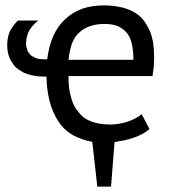

<svg xmlns="http://www.w3.org/2000/svg" viewBox="-20 -520 643 716"><path d="M508.8 -94.7Q500 -86.9 487.3 -80.1Q475.6 -73.2 459 -67.4Q442.4 -61.5 424.8 -58.6Q408.2 -55.7 391.6 -55.7Q370.1 -55.7 352.5 -58.6Q334 -61.5 319.3 -67.4Q304.7 -73.2 292 -82Q280.3 -91.8 271.5 -103.5Q261.7 -115.2 254.9 -128.9Q248 -143.6 244.1 -160.2Q239.3 -175.8 237.3 -195.3Q235.4 -213.9 235.4 -236.3Q339.8 -236.3 548.8 -236.3Q551.8 -255.9 553.7 -273.4Q554.7 -291 554.7 -307.6Q554.7 -337.9 550.8 -363.3Q545.9 -387.7 538.1 -406.2Q529.3 -424.8 518.6 -440.4Q507.8 -455.1 495.1 -464.8Q482.4 -474.6 466.8 -481.4Q451.2 -488.3 435.5 -492.2Q418.9 -496.1 401.4 -498Q384.8 -500 368.2 -500Q323.2 -500 286.1 -487.3Q250 -473.6 222.7 -448.2Q195.3 -422.9 178.7 -385.7Q162.1 -347.7 156.2 -299.8Q155.3 -298.8 152.3 -298.8Q149.4 -298.8 145.5 -298.8Q135.7 -298.8 127.9 -299.8Q120.1 -300.8 113.3 -303.7Q106.4 -306.6 101.6 -309.6Q95.7 -312.5 91.8 -317.4Q87.9 -322.3 85 -326.2Q82 -331.1 81.1 -335.9Q80.1 -340.8 78.1 -346.7Q77.1 -351.6 77.1 -357.4Q77.1 -373 81.1 -385.7Q84 -398.4 90.8 -409.2Q97.7 -419.9 105.5 -427.7Q113.3 -436.5 123 -443.4Q97.7 -443.4 46.9 -443.4Q36.1 -433.6 29.3 -422.9Q21.5 -413.1 16.6 -403.3Q12.7 -392.6 9.8 -380.9Q6.8 -368.2 6.8 -352.5Q6.8 -339.8 8.8 -328.1Q10.7 -316.4 14.6 -306.6Q18.6 -295.9 25.4 -286.1Q31.2 -276.4 39.1 -268.6Q47.9 -261.7 58.6 -254.9Q68.4 -248 81.1 -244.1Q93.8 -239.3 109.4 -237.3Q124 -234.4 141.6 -234.4Q145.5 -234.4 153.3 -234.4Q154.3 -183.6 165 -142.6Q175.8 -101.6 196.3 -69.3Q216.8 -37.1 249 -17.6Q281.2 1 324.2 8.8Q330.1 64.5 342.8 175.8Q355.5 175.8 393.6 175.8Q393.6 174.8 394.5 173.8Q394.5 173.8 394.5 172.9Q394.5 172.9 394.5 171.9Q394.5 171.9 394.5 170.9Q394.5 170.9 394.5 169.9Q394.5 169.9 394.5 168.9Q394.5 168.9 394.5 168Q394.5 168 394.5 167Q394.5 167 394.5 166Q394.5 166 394.5 165Q394.5 165 394.5 164.1Q394.5 164.1 395.5 163.1Q395.5 163.1 395.5 162.1Q395.5 162.1 395.5 161.1Q395.5 161.1 395.5 160.2Q395.5 160.2 395.5 159.2Q395.5 159.2 395.5 158.2Q395.5 158.2 395.5 157.2Q395.5 157.2 395.5 156.2Q395.5 156.2 395.5 154.3Q395.5 154.3 395.5 153.3Q395.5 153.3 395.5 152.3Q395.5 152.3 395.5 151.4Q395.5 151.4 396.5 150.4Q396.5 150.4 396.5 149.4Q396.5 149.4 396.5 148.4Q396.5 148.4 396.5 147.5Q396.5 147.5 396.5 146.5Q396.5 146.5 396.5 145.5Q396.5 145.5 396.5 144.5Q396.5 144.5 396.5 143.6Q396.5 143.6 396.5 141.6Q396.5 141.6 396.5 140.6Q396.5 140.6 396.5 139.6Q396.5 139.6 397.5 138.7Q397.5 138.7 397.5 137.7Q397.5 137.7 397.5 136.7Q397.5 136.7 397.5 135.7Q397.5 135.7 397.5 134.8Q397.5 134.8 397.5 133.8Q397.5 133.8 397.5 131.8Q397.5 131.8 397.5 130.9Q401.4 88.9 403.3 58.6Q405.3 28.3 407.2 9.8Q426.8 6.8 445.3 2.9Q462.9 -1 479.5 -6.8Q496.1 -12.7 510.7 -20.5Q525.4 -28.3 537.1 -38.1Q537.1 -39.1 537.1 -40Q537.1 -40 536.1 -41Q536.1 -41 536.1 -42Q536.1 -42 535.2 -43Q535.2 -43 535.2 -43.9Q535.2 -43.9 534.2 -44.9Q534.2 -45.9 533.2 -46.9Q533.2 -46.9 533.2 -47.9Q533.2 -47.9 532.2 -48.8Q532.2 -48.8 532.2 -49.8Q532.2 -49.8 531.2 -50.8Q531.2 -50.8 531.2 -50.8Q531.2 -50.8 530.3 -51.8Q530.3 -51.8 530.3 -52.7Q530.3 -52.7 529.3 -53.7Q529.3 -53.7 529.3 -54.7Q529.3 -54.7 528.3 -55.7Q528.3 -55.7 528.3 -56.6Q528.3 -56.6 528.3 -56.6Q528.3 -56.6 527.3 -57.6Q527.3 -57.6 527.3 -58.6Q527.3 -58.6 526.4 -59.6Q526.4 -59.6 526.4 -60.5Q526.4 -60.5 526.4 -60.5Q526.4 -60.5 525.4 -61.5Q525.4 -61.5 525.4 -62.5Q525.4 -62.5 524.4 -62.5Q524.4 -62.5 524.4 -64.5Q524.4 -64.5 523.4 -65.4Q523.4 -65.4 523.4 -65.4Q523.4 -66.4 522.5 -67.4Q522.5 -67.4 522.5 -67.4Q522.5 -67.4 521.5 -69.3Q521.5 -69.3 520.5 -70.3Q520.5 -70.3 520.5 -71.3Q520.5 -71.3 519.5 -72.3Q519.5 -72.3 519.5 -72.3Q519.5 -72.3 518.6 -74.2Q518.6 -74.2 518.6 -74.2Q518.6 -74.2 518.6 -75.2Q518.6 -75.2 518.6 -75.2Q518.6 -75.2 517.6 -76.2Q517.6 -76.2 517.6 -77.1Q517.6 -77.1 516.6 -78.1Q516.6 -78.1 516.6 -79.1Q516.6 -79.1 515.6 -80.1Q515.6 -80.1 515.6 -81.1Q515.6 -81.1 514.6 -82Q514.6 -82 514.6 -83Q514.6 -83 513.7 -84Q513.7 -84 512.7 -85Q512.7 -85 512.7 -85.9Q512.7 -85.9 511.7 -86.9Q511.7 -86.9 511.7 -87.9Q511.7 -87.9 510.7 -89.8Q510.7 -89.8 509.8 -90.8Q509.8 -90.8 509.8 -91.8Q509.8 -91.8 508.8 -92.8Q508.8 -92.8 508.8 -94.7ZM449.2 -401.4Q463.9 -386.7 470.7 -360.4Q477.5 -334 477.5 -296.9Q396.5 -296.9 235.4 -296.9Q239.3 -333 249 -359.4Q259.8 -385.7 277.3 -400.4Q294.9 -416 317.4 -422.9Q340.8 -430.7 370.1 -430.7Q395.5 -430.7 416 -423.8Q435.5 -416 449.2 -401.4Z"/></svg>

Font: Aptus Gothic JP
Style: Medium
Weight: 400
Designer: Fuminori Ogawa / Motoya
Version: Version 1